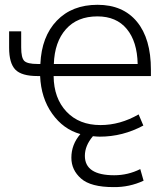

<svg xmlns="http://www.w3.org/2000/svg" viewBox="-20 -553 686 792"><path d="M146.5 -289.1Q151.4 -402.3 214.4 -467.8Q277.3 -533.2 382.3 -533.2Q487.3 -533.2 544.9 -463.4Q602.5 -393.6 602.5 -265.6V-239.3H201.2Q202.1 -147.5 254.4 -92.3Q306.6 -37.1 394.5 -37.1Q475.6 -37.1 551.8 -81.1L571.3 -35.2Q486.3 10.7 391.6 10.7Q380.9 10.7 363.3 8.8Q330.1 47.9 330.1 89.8Q330.1 169.9 451.2 169.9Q507.8 169.9 558.6 144.5L572.3 192.4Q513.7 219.7 448.2 218.8Q354.5 218.8 314.5 183.6Q274.4 148.4 274.4 97.7Q274.4 43 311.5 0Q241.2 -19.5 195.3 -84Q149.4 -148.4 145.5 -239.3H134.8Q69.3 -239.3 43.5 -265.6Q17.6 -292 17.6 -356.4V-423.8H67.4V-357.4Q67.4 -314.5 80.1 -301.8Q92.8 -289.1 134.8 -289.1ZM547.9 -289.1Q545.9 -381.8 502.9 -433.6Q460 -485.4 381.8 -485.4Q298.8 -485.4 252 -432.6Q205.1 -379.9 202.1 -289.1Z"/></svg>

Font: Gen Shin Gothic Light
Style: Regular
Weight: 200
Designer: [Source Han Sans]
Ryoko NISHIZUKA  (kana & ideographs); Paul D. Hunt (Latin, Greek & Cyrillic); Wenlong ZHANG  (bopomofo
Version: Version 1.002.20150607